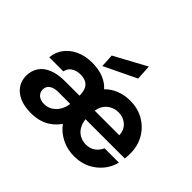

<svg xmlns="http://www.w3.org/2000/svg" viewBox="-162 -1007 1269 1269"><g transform="rotate(45 472.5 -372.5)"><path d="M247 12Q183 12 139 -8.5Q95 -29 73 -63.5Q51 -98 51 -140Q51 -186 73.5 -221.5Q96 -257 143 -277Q190 -297 262 -297H394Q394 -332 384 -355Q374 -378 353 -389.5Q332 -401 299 -401Q264 -401 237.5 -384.5Q211 -368 205 -335H73Q78 -389 109 -428.5Q140 -468 189 -489.5Q238 -511 300 -511Q359 -511 404.5 -493Q450 -475 479 -442Q511 -475 556 -493Q601 -511 653 -511Q727 -511 782.5 -478.5Q838 -446 870 -390.5Q902 -335 902 -263Q902 -253 901.5 -241Q901 -229 899 -215H532Q536 -179 552 -152.5Q568 -126 594.5 -112Q621 -98 651 -98Q692 -98 718 -118Q744 -138 757 -168H891Q879 -118 845.5 -77Q812 -36 763 -12Q714 12 653 12Q588 12 535 -14.5Q482 -41 448 -87Q427 -58 399 -35.5Q371 -13 333.5 -0.5Q296 12 247 12ZM267 -92Q299 -92 324.5 -107.5Q350 -123 366.5 -149.5Q383 -176 388 -207V-215H280Q250 -215 230.5 -207Q211 -199 202 -185.5Q193 -172 193 -154Q193 -135 202.5 -121Q212 -107 228.5 -99.5Q245 -92 267 -92ZM535 -298H765Q762 -347 730.5 -374.5Q699 -402 654 -402Q626 -402 600.5 -390Q575 -378 558 -355.5Q541 -333 535 -298ZM362 -542 357 -635 582 -757 588 -651Z"/></g></svg>

Font: DM Sans 20pt
Style: Bold
Weight: 700
Version: Version 4.004;gftools[0.9.30]